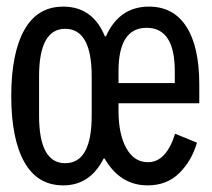

<svg xmlns="http://www.w3.org/2000/svg" viewBox="-20 -548 640 580"><path d="M177 -55Q257 -55 257 -199V-317Q257 -461 177 -461Q98 -461 98 -317V-199Q98 -55 177 -55ZM338 -297H508V-333Q508 -464 423 -464Q338 -464 338 -333ZM426 12Q343 12 296 -69H293Q252 12 171 12Q93 12 53.5 -58.5Q14 -129 14 -258Q14 -387 53.5 -457.5Q93 -528 171 -528Q260 -528 297 -438H300Q340 -528 430 -528Q504 -528 543 -467.5Q582 -407 582 -293V-236H338V-213Q338 -143 361.5 -100.5Q385 -58 427 -58Q482 -58 509 -144L575 -117Q559 -62 521.5 -25Q484 12 426 12Z"/></svg>

Font: IBM Plex Mono Text
Style: Regular
Weight: 450
Designer: Mike Abbink, Paul van der Laan, Pieter van Rosmalen
Foundry: Bold Monday
Version: Version 2.000